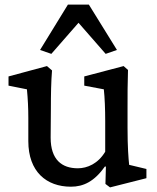

<svg xmlns="http://www.w3.org/2000/svg" viewBox="-20 -801 684 834"><path d="M541 -85C538 -113 534 -163 534 -245V-329C534 -395 534 -434 536 -497L517 -514L346 -469V-429L431 -413C435 -377 437 -326 437 -275V-142C406 -90 359 -70 318 -70C249 -70 200 -107 200 -203L201 -329C201 -390 202 -447 206 -495L184 -514L17 -469V-429L97 -413C101 -371 103 -331 103 -289V-188C103 -55 182 10 288 10C343 10 390 -13 436 -78L440 -77L438 -2L458 13L616 -27V-67ZM154 -584 203 -567 321 -702 439 -567 488 -584 366 -781H275Z"/></svg>

Font: TPK Tissa Web Medium
Style: Regular
Weight: 500
Designer: Jacques Le Bailly, Suppakit Chalermlarp | Katatrad Co.,Ltd.
Foundry: Jacques Le Bailly, Cadson Demak Co.,Ltd.
Version: Version 5.000;Glyphs 3.1.2 (3151)